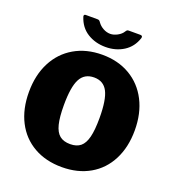

<svg xmlns="http://www.w3.org/2000/svg" viewBox="-167 -1084 1114 1224"><g transform="rotate(20 390.0 -472.0)"><path d="M31 -369Q31 -484 75.5 -570.5Q120 -657 201.5 -704.5Q283 -752 391 -752Q498 -752 579 -704.5Q660 -657 704.5 -570.5Q749 -484 749 -369Q749 -255 705 -169Q661 -83 580 -36.5Q499 10 391 10Q282 10 200.5 -36.5Q119 -83 75 -168.5Q31 -254 31 -369ZM511 -366Q511 -490 483 -544Q455 -598 391 -598Q326 -598 297.5 -544Q269 -490 269 -366Q269 -285 281 -237Q293 -189 319.5 -167.5Q346 -146 391 -146Q435 -146 461 -167.5Q487 -189 499 -237Q511 -285 511 -366ZM587 -936Q566 -872 513 -838.5Q460 -805 391 -805Q321 -805 267.5 -838.5Q214 -872 193 -938L192 -943Q192 -954 204 -954H281Q290 -954 294.5 -951.5Q299 -949 305 -940Q319 -920 342.5 -907Q366 -894 391 -894Q414 -894 439 -907.5Q464 -921 476 -941Q481 -949 485 -951.5Q489 -954 496 -954H574Q592 -954 587 -936Z"/></g></svg>

Font: Libre Franklin Black
Style: Regular
Weight: 900
Designer: Pablo Impallari, Rodrigo Fuenzalida
Foundry: Impallari Type
Version: Version 1.002; ttfautohint (v1.5)